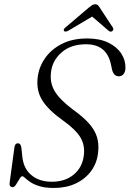

<svg xmlns="http://www.w3.org/2000/svg" viewBox="-20 -896 625 926"><path d="M241 10.5Q198 10.5 170.5 2Q143 -6.5 126.5 -17.8Q110 -29 101.2 -37.5Q92.5 -46 87.5 -46Q81.5 -46 73.8 -32.8Q66 -19.5 57.8 -6.5Q49.5 6.5 42 6.5Q23.5 6.5 26.5 -15L49.5 -184.5Q52 -205 66.5 -205Q79.5 -205 83 -184.5L87 -147Q91.5 -85.5 130 -52.5Q168.5 -19.5 230 -19.5Q293.5 -19.5 335 -53.5Q376.5 -87.5 384 -144.5Q391 -192.5 369 -231.2Q347 -270 283 -315.5Q213.5 -365 184 -412Q154.5 -459 161.5 -520.5Q166.5 -570 196 -613.5Q225.5 -657 277.2 -683.8Q329 -710.5 400.5 -710.5Q461 -710.5 502.5 -690.2Q544 -670 565 -637.5Q586 -605 585 -568.5Q585 -550.5 576.2 -539.2Q567.5 -528 553.5 -528Q529.5 -528 521 -558L514.5 -587.5Q493.5 -682.5 395 -682.5Q321.5 -682.5 276.8 -643Q232 -603.5 226 -547.5Q219.5 -497 244 -456Q268.5 -415 332.5 -367Q383.5 -330.5 411 -298.5Q438.5 -266.5 448 -234Q457.5 -201.5 453.5 -163.5Q448.5 -110.5 419.8 -71.5Q391 -32.5 345 -11Q299 10.5 241 10.5ZM521 -745.5Q512.5 -740 503 -748.5L424.5 -816L310.5 -748.5Q295.5 -740 289.5 -746Q283 -753 295 -763L408.5 -859.5Q417.5 -867 424.2 -871.2Q431 -875.5 439 -875.5Q447 -875.5 451.8 -871.2Q456.5 -867 461 -859.5L524.5 -762.5Q528 -757.5 526.2 -752.8Q524.5 -748 521 -745.5Z"/></svg>

Font: Fraunces 72pt Soft Light
Style: Italic
Weight: 300
Italic angle: -16°
Version: Version 1.000;[b76b70a41]